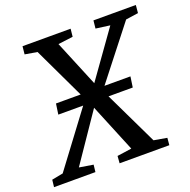

<svg xmlns="http://www.w3.org/2000/svg" viewBox="-163 -870 984 996"><g transform="rotate(-20 329.0 -371.5)"><path d="M-31.5 0 -27 -39.5 35 -51.5 277 -375 348.5 -434.5 530 -689 452 -699.5 456.5 -743H690.5L686.5 -699.5L617.5 -689.5L377 -382.5L304.5 -316L124.5 -52L201.5 -39.5L197 0ZM330.5 0 333.5 -39.5 413.5 -51 304.5 -316 277 -374.5 128 -688 60.5 -699.5 65 -743H330.5L326 -700L244 -689.5L349.5 -434.5L377.5 -383L536.5 -52L608.5 -39.5L605 0ZM118 -346 126.5 -404.5H537.5L529 -346Z"/></g></svg>

Font: Merriweather 20pt
Style: Italic
Weight: 400
Italic angle: -7.8°
Version: Version 2.101